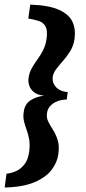

<svg xmlns="http://www.w3.org/2000/svg" viewBox="-24 -685 377 841"><path d="M-3.6 136.3 4.5 75.8Q22.4 74.5 43.7 65.7Q65 56.9 81.9 36.4Q98.8 16 103.8 -20Q107.8 -50.7 103.8 -73.7Q99.9 -96.7 92.7 -116.2Q85.5 -135.6 81 -154.4Q76.5 -173.1 79.9 -194.5Q84.2 -228.8 109 -245.1Q133.8 -261.5 169 -266Q139.9 -268.8 124.5 -281.5Q109.1 -294.1 104 -310.7Q98.8 -327.2 100.8 -341.5Q104.1 -366.7 115.3 -386.5Q126.5 -406.2 140.1 -424.8Q153.8 -443.4 164.9 -465.4Q176.1 -487.3 180.1 -516.3Q185.1 -552.3 175.2 -569.6Q165.4 -586.9 145.2 -593.4Q125 -599.8 100 -603.8L108.4 -664.7Q190.7 -662.1 234.9 -641.8Q279 -621.5 293.6 -589Q308.3 -556.4 302.6 -516.3Q298.6 -485.6 284 -461.8Q269.5 -438 252.6 -419Q235.7 -400.1 222.7 -383Q209.7 -365.8 207 -349Q204.7 -330.1 212.9 -315Q221.1 -299.9 237.5 -291.2Q253.8 -282.5 272.7 -281.9L268.3 -249Q245.4 -248.7 226.5 -241.1Q207.7 -233.5 196 -220.7Q184.3 -208 182 -190.5Q178.7 -169.6 187.6 -151.9Q196.5 -134.2 208.8 -115.2Q221 -96.1 228.9 -70.7Q236.8 -45.4 231.4 -8.5Q226.4 27.2 201.4 59.7Q176.4 92.2 126.5 113.3Q76.7 134.4 -3.6 136.3Z"/></svg>

Font: Alumni Sans Thin
Style: Italic
Weight: 100
Italic angle: -8°
Designer: Robert E. Leuschke
Foundry: Robert E. Leuschke
Version: Version 1.016